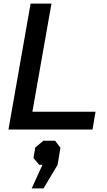

<svg xmlns="http://www.w3.org/2000/svg" viewBox="-20 -720 593 1067"><path d="M150 -700H266L160 -99H511L494 0H27ZM216 196H198L166 158L176 100L221 62H286L316 101L300 196L222 327H156Z"/></svg>

Font: Chakra Petch SemiBold
Style: Italic
Weight: 600
Italic angle: -10°
Designer: Katatrad Aksorn Co.,Ltd.
Foundry: Cadson Demak Co.,Ltd.
Version: Version 1.000; ttfautohint (v1.6)